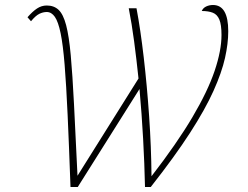

<svg xmlns="http://www.w3.org/2000/svg" viewBox="-20 -747 993 768"><path d="M262 1Q256 -167 250.5 -287.5Q245 -408 238.5 -488Q232 -568 222.5 -614Q213 -660 199.5 -679.5Q186 -699 167 -699Q152 -699 137 -691.5Q122 -684 104 -662L90 -678Q110 -701 128 -713Q146 -725 167 -725Q196 -725 214.5 -707.5Q233 -690 244.5 -646.5Q256 -603 263 -526Q270 -449 276 -330.5Q282 -212 290 -44L534 -433Q526 -510 516.5 -581.5Q507 -653 495 -714H526Q542 -629 555 -517Q568 -405 576.5 -282.5Q585 -160 586 -42Q688 -174 749.5 -278Q811 -382 838.5 -463.5Q866 -545 866 -607Q866 -648 857.5 -668.5Q849 -689 831.5 -696Q814 -703 787 -703Q792 -715 804.5 -721Q817 -727 832 -727Q893 -727 893 -622Q893 -573 880 -515Q867 -457 834 -383.5Q801 -310 740 -215.5Q679 -121 583 1H560Q558 -91 552.5 -191.5Q547 -292 538 -391L291 1Z"/></svg>

Font: Noto Serif Thin
Style: Italic
Weight: 100
Italic angle: -12°
Designer: Monotype Design Team
Foundry: Monotype Imaging Inc.
Version: Version 2.014; ttfautohint (v1.8.4.7-5d5b)